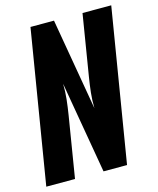

<svg xmlns="http://www.w3.org/2000/svg" viewBox="-111 -813 731 891"><g transform="rotate(-15 254.5 -367.5)"><path d="M0 0 121 -735H234L310 -294Q310 -294 310 -294Q310 -294 310 -294Q310 -294 310 -294Q310 -294 310 -294Q309 -331 313 -368Q317 -405 323 -441L371 -735H509L388 0H275L199 -441Q200 -405 196 -368Q192 -331 186 -294L138 0Z"/></g></svg>

Font: Iosevka Curly Heavy Oblique
Style: Regular
Weight: 900
Italic angle: -9°
Monospace: yes
Designer: Belleve Invis
Foundry: Belleve Invis
Version: Version 11.1.0; ttfautohint (v1.8.3)